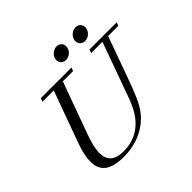

<svg xmlns="http://www.w3.org/2000/svg" viewBox="-196 -1058 1295 1295"><g transform="rotate(-45 451.0 -410.5)"><path d="M661.6 -724.1Q641.1 -724.1 627.7 -737.1Q614.3 -750 614.3 -769.5Q614.3 -795.4 634.5 -815.4Q654.8 -835.4 680.7 -835.4Q701.7 -835.4 715.1 -822.5Q728.5 -809.6 728.5 -790Q728.5 -763.7 708.3 -743.9Q688 -724.1 661.6 -724.1ZM480 -724.6Q459.5 -724.6 446.3 -737.3Q433.1 -750 433.1 -770Q433.1 -795.9 453.6 -815.4Q474.1 -835 499.5 -835Q520 -835 533.2 -822.3Q546.4 -809.6 546.4 -790Q546.4 -763.7 526.4 -744.1Q506.3 -724.6 480 -724.6ZM295.9 13.2Q200.7 13.2 156 -20.5Q111.3 -54.2 111.3 -121.6Q111.3 -183.1 140.6 -264.6L276.4 -638.2H168.9L178.2 -663.1H470.7L460.9 -638.2H363.3L226.1 -260.7Q195.3 -175.3 195.3 -124Q195.3 -68.4 225.8 -41.3Q256.3 -14.2 319.8 -14.2Q515.6 -14.2 596.2 -237.8L740.7 -638.2H632.8L642.1 -663.1H901.9L892.6 -638.2H794.9L693.8 -356.9Q661.6 -266.6 636.5 -209.7Q611.3 -152.8 584.5 -118.2Q534.2 -54.2 459.2 -20.5Q384.3 13.2 295.9 13.2Z"/></g></svg>

Font: Elstob 14pt
Style: Italic
Weight: 400
Italic angle: -20°
Designer: Peter S. Baker
Version: Version 1.015